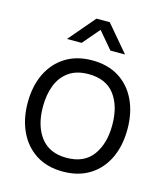

<svg xmlns="http://www.w3.org/2000/svg" viewBox="-115 -848 821 951"><g transform="rotate(15 296.0 -372.5)"><path d="M146.5 -625 261.5 -760H329.5L444 -625H369L295.5 -711.5L221.5 -625ZM295.5 15Q215 15 158 -21.5Q101 -58 70.5 -122.5Q40 -187 40 -270.5Q40 -355.5 71 -419.5Q102 -483.5 159.2 -519.2Q216.5 -555 295.5 -555Q376.5 -555 433.8 -518.8Q491 -482.5 521.2 -418.2Q551.5 -354 551.5 -270.5Q551.5 -185.5 521 -121.2Q490.5 -57 433 -21Q375.5 15 295.5 15ZM295.5 -55.5Q385.5 -55.5 429.5 -115.2Q473.5 -175 473.5 -270.5Q473.5 -368.5 429.2 -426.5Q385 -484.5 295.5 -484.5Q235 -484.5 195.8 -457.2Q156.5 -430 137.2 -381.8Q118 -333.5 118 -270.5Q118 -173 163 -114.2Q208 -55.5 295.5 -55.5Z"/></g></svg>

Font: Cns Manrope
Style: Regular
Weight: 400
Designer: Mikhail Sharanda
Foundry: Mikhail Sharanda
Version: Version 4.504